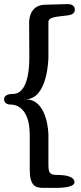

<svg xmlns="http://www.w3.org/2000/svg" viewBox="-25 -858 394 936"><path d="M211 -201C211 -201 210 -374 99 -374C210 -374 211 -579 211 -579V-749C211 -761 215 -773 264 -778L305 -783C314 -784 340 -788 340 -810C340 -836 315 -838 304 -838C277 -838 217 -835 197 -835C127 -835 117 -775 117 -747C117 -670 118 -615 118 -580C118 -400 52 -400 37 -400C12 -400 -5 -392 -5 -374C-5 -356 8 -348 31 -348C46 -348 120 -339 120 -200V-32C120 47 146 58 188 58H245C306 58 338 48 338 31C338 0 288 -5 257 -5C216 -5 211 -14 211 -59Z"/></svg>

Font: Life Savers
Style: ExtraBold
Weight: 800
Designer: Pablo Impallari, Rodrigo Fuenzalida, Brenda Gallo
Foundry: Pablo Impallari, Rodrigo Fuenzalida, Brenda Gallo
Version: Version 3.000